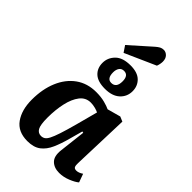

<svg xmlns="http://www.w3.org/2000/svg" viewBox="-304 -1128 1242 1242"><g transform="rotate(45 317.5 -507.0)"><path d="M542 -118Q541 -96 546 -85.5Q551 -75 568 -75Q589 -75 614 -92L635 -34Q617 -18 578 -2Q539 14 500 14Q453 14 426 -13Q399 -40 406 -99L427 -280L417 -282L392 -191Q376 -131 355.5 -84.5Q335 -38 301 -12Q267 14 209 14Q123 14 81.5 -44.5Q40 -103 40 -196Q40 -293 71.5 -367.5Q103 -442 161.5 -484Q220 -526 301 -526Q345 -526 379 -517Q413 -508 431 -499L522 -524L555 -510ZM248 -72Q263 -72 275 -79.5Q287 -87 298.5 -109Q310 -131 324 -173.5Q338 -216 357 -286L397 -436Q386 -442 365 -447.5Q344 -453 324 -453Q278 -453 249.5 -416Q221 -379 207.5 -318Q194 -257 194 -185Q194 -120 207.5 -96Q221 -72 248 -72ZM362 -1002Q377 -1015 389 -1021.5Q401 -1028 416 -1028Q436 -1028 451 -1012.5Q466 -997 466 -969Q466 -959 463.5 -946.5Q461 -934 457 -924L246 -830L217 -873ZM325 -580Q259 -580 227 -609.5Q195 -639 195 -688Q195 -735 229.5 -770Q264 -805 336 -805Q400 -805 431.5 -774Q463 -743 463 -696Q463 -646 427 -613Q391 -580 325 -580ZM327 -636Q372 -636 372 -695Q372 -750 331 -750Q309 -750 298 -734Q287 -718 287 -693Q287 -636 327 -636Z"/></g></svg>

Font: Literata 12pt
Style: Bold Italic
Weight: 700
Italic angle: -2°
Designer: Latin by Veronika Burian and Jose Scaglione. Greek by Irene Vlachou. Cyrillic by Vera Evstafieva
Foundry: TypeTogether
Version: Version 3.002